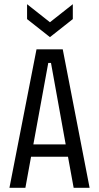

<svg xmlns="http://www.w3.org/2000/svg" viewBox="-20 -895 472 915"><path d="M25 0 154 -660H279L407 0H331L304 -148H128L101 0ZM210 -595 139 -207H293L223 -595ZM109 -875 218 -789 327 -875V-804L218 -718L109 -804Z"/></svg>

Font: Bricolage Grotesque 10pt Condensed Light
Style: Regular
Weight: 300
Width: 3
Designer: Mathieu Triay
Foundry: Atelier Triay
Version: Version 1.000; ttfautohint (v1.8.4.7-5d5b);gftools[0.9.32]